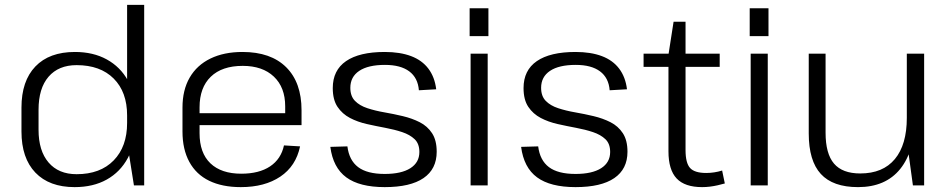

<svg xmlns="http://www.w3.org/2000/svg" viewBox="-20 -760 3897 787"><path d="M286 7Q182 7 125 -52.5Q68 -112 68 -221V-319Q68 -428 125 -487.5Q182 -547 287 -547Q362 -547 417.5 -516.5Q473 -486 504 -430.5Q535 -375 535 -297V-248Q535 -170 504 -112.5Q473 -55 417.5 -24Q362 7 286 7ZM294 -46Q391 -46 446 -102.5Q501 -159 501 -256V-287Q501 -383 446 -438Q391 -493 294 -493Q220 -493 179 -445.5Q138 -398 138 -310V-228Q138 -142 179 -94Q220 -46 294 -46ZM501 -176V-740H571V0H529Z M967 7Q891 7 837.5 -19Q784 -45 756 -96.5Q728 -148 728 -221V-319Q728 -391 757.5 -442Q787 -493 842.5 -520Q898 -547 974 -547Q1090 -547 1153 -484.5Q1216 -422 1216 -308V-247H784V-296H1161L1149 -276V-324Q1149 -402 1102.5 -446Q1056 -490 975 -490Q890 -490 844 -445.5Q798 -401 798 -320V-214Q798 -133 842.5 -90.5Q887 -48 969 -48Q1042 -48 1087 -78Q1132 -108 1144 -164L1210 -160Q1193 -79 1129 -36Q1065 7 967 7Z M1557 7Q1454 7 1399.5 -33Q1345 -73 1334 -158L1404 -160Q1411 -103 1448 -75Q1485 -47 1557 -47Q1625 -47 1662 -70.5Q1699 -94 1699 -137Q1699 -171 1679.5 -189.5Q1660 -208 1628.5 -218.5Q1597 -229 1559.5 -236Q1522 -243 1484 -251.5Q1446 -260 1414.5 -276.5Q1383 -293 1363.5 -322Q1344 -351 1344 -399Q1344 -472 1398.5 -509.5Q1453 -547 1557 -547Q1620 -547 1665 -530Q1710 -513 1736 -478.5Q1762 -444 1768 -394L1697 -390Q1693 -441 1657.5 -467.5Q1622 -494 1558 -494Q1489 -494 1452.5 -469.5Q1416 -445 1416 -400Q1416 -366 1435 -346.5Q1454 -327 1486 -316.5Q1518 -306 1555.5 -299.5Q1593 -293 1631 -284Q1669 -275 1700.5 -259Q1732 -243 1751 -214Q1770 -185 1770 -138Q1770 -67 1716 -30Q1662 7 1557 7Z M1979 -540V0H1909V-540ZM1982 -726V-612H1905V-726Z M2339 7Q2236 7 2181.5 -33Q2127 -73 2116 -158L2186 -160Q2193 -103 2230 -75Q2267 -47 2339 -47Q2407 -47 2444 -70.5Q2481 -94 2481 -137Q2481 -171 2461.5 -189.5Q2442 -208 2410.5 -218.5Q2379 -229 2341.5 -236Q2304 -243 2266 -251.5Q2228 -260 2196.5 -276.5Q2165 -293 2145.5 -322Q2126 -351 2126 -399Q2126 -472 2180.5 -509.5Q2235 -547 2339 -547Q2402 -547 2447 -530Q2492 -513 2518 -478.5Q2544 -444 2550 -394L2479 -390Q2475 -441 2439.5 -467.5Q2404 -494 2340 -494Q2271 -494 2234.5 -469.5Q2198 -445 2198 -400Q2198 -366 2217 -346.5Q2236 -327 2268 -316.5Q2300 -306 2337.5 -299.5Q2375 -293 2413 -284Q2451 -275 2482.5 -259Q2514 -243 2533 -214Q2552 -185 2552 -138Q2552 -67 2498 -30Q2444 7 2339 7Z M2858 7Q2787 7 2753.5 -28.5Q2720 -64 2720 -140V-536L2741 -671H2790V-145Q2790 -92 2808.5 -71.5Q2827 -51 2875 -51Q2891 -51 2907.5 -53.5Q2924 -56 2940 -61L2951 -8Q2937 -4 2921.5 -0.5Q2906 3 2890 5Q2874 7 2858 7ZM2618 -540H2930V-486H2618Z M3127 -540V0H3057V-540ZM3130 -726V-612H3053V-726Z M3364 -216Q3364 -130 3398.5 -89.5Q3433 -49 3506 -49Q3599 -49 3648 -108Q3697 -167 3697 -277L3730 -341V-280Q3730 -142 3670 -67.5Q3610 7 3497 7Q3394 7 3344.5 -47Q3295 -101 3295 -213V-540H3364ZM3768 0H3722L3697 -183V-540H3768Z"/></svg>

Font: Pathway Extreme 28pt Light
Style: Regular
Weight: 300
Designer: Eduardo Rodriguez Tunni
Foundry: Eduardo Rodriguez Tunni
Version: Version 1.001;gftools[0.9.26]